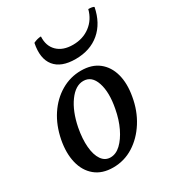

<svg xmlns="http://www.w3.org/2000/svg" viewBox="-173 -804 830 913"><g transform="rotate(-30 242.0 -347.0)"><path d="M180 9Q120 9 82 -22.5Q44 -54 31 -108Q18 -162 31 -230Q45 -301 80 -354Q115 -407 166 -437Q217 -467 276 -467Q335 -467 372.5 -437.5Q410 -408 424 -356.5Q438 -305 426 -238Q414 -167 378.5 -111Q343 -55 292 -23Q241 9 180 9ZM193 -39Q223 -39 249.5 -64Q276 -89 296.5 -131.5Q317 -174 327 -228Q343 -311 325 -365Q307 -419 261 -419Q218 -419 182 -369.5Q146 -320 130 -240Q119 -182 123 -136.5Q127 -91 145 -65Q163 -39 193 -39ZM283 -527Q204 -527 169.5 -570Q135 -613 151 -692Q161 -697 172 -700Q183 -703 193 -703Q190 -652 220.5 -622Q251 -592 306 -592Q361 -592 400.5 -622Q440 -652 453 -703Q464 -703 472 -701.5Q480 -700 484 -697Q468 -616 415.5 -571.5Q363 -527 283 -527Z"/></g></svg>

Font: Vollkorn
Style: Italic
Weight: 400
Italic angle: -11°
Designer: Friedrich Althausen
Foundry: Friedrich Althausen
Version: Version 5.001